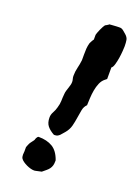

<svg xmlns="http://www.w3.org/2000/svg" viewBox="-126 -687 535 747"><g transform="rotate(20 141.5 -313.5)"><path d="M53.2 -52.2V-69.3Q53.2 -69.8 54.2 -72.3Q55.2 -74.7 56.4 -77.9Q57.6 -81.1 59.1 -84.2Q60.5 -87.4 61.5 -88.9Q62 -89.8 64 -92.5Q65.9 -95.2 68.4 -98.4Q70.8 -101.6 72.8 -104.2Q74.7 -106.9 75.2 -107.9Q75.2 -108.4 75.9 -110.8Q76.7 -113.3 78.1 -116.2Q79.6 -119.1 81.8 -121.6Q84 -124 86.4 -124Q120.6 -124 143.8 -110.1Q167 -96.2 179.2 -61V-57.6Q179.2 -46.4 177 -39.1Q174.8 -31.7 170.4 -25.6Q166 -19.5 159.2 -13.9Q152.3 -8.3 143.6 -1Q142.1 -0.5 138.2 0.2Q134.3 1 129.9 2Q125.5 2.9 121.3 3.9Q117.2 4.9 115.7 4.9H112.3Q106.4 4.9 98.4 2.7Q90.3 0.5 82 -3.4Q73.7 -7.3 66.7 -12.2Q59.6 -17.1 55.7 -22.9Q53.7 -25.9 53 -30Q52.2 -34.2 52.2 -38.1Q52.2 -42 52.7 -45.7Q53.2 -49.3 53.2 -52.2ZM99.6 -209.5Q99.6 -221.7 106 -232.9Q112.3 -244.1 115.7 -256.8Q118.2 -265.1 119.4 -272Q120.6 -278.8 120.8 -285.6Q121.1 -292.5 121.3 -299.8Q121.6 -307.1 122.6 -315.9Q123 -322.3 125 -328.9Q127 -335.4 129.2 -342Q131.3 -348.6 133.3 -355.5Q135.3 -362.3 135.3 -369.1Q135.3 -375.5 133.5 -381.3Q131.8 -387.2 131.8 -393.6Q131.8 -411.6 136 -428.2Q140.1 -444.8 142.1 -461.9V-485.8Q142.1 -498 142.8 -509.8Q143.6 -521.5 147 -533.7Q147.5 -534.7 148.9 -537.6Q150.4 -540.5 152.1 -543.7Q153.8 -546.9 155.5 -549.6Q157.2 -552.2 158.2 -553.2V-572.8Q158.2 -574.7 160.9 -581.8Q163.6 -588.9 167 -596.7Q170.4 -604.5 174.1 -611.1Q177.7 -617.7 179.2 -619.1Q180.2 -620.6 185.3 -623Q190.4 -625.5 191.9 -627L194.3 -629.4Q196.3 -629.9 201.9 -630.1Q207.5 -630.4 213.6 -630.9Q219.7 -631.3 225.1 -631.6Q230.5 -631.8 232.4 -631.8H238.3Q245.1 -631.8 252.4 -626Q259.8 -620.1 264.6 -615.7Q275.9 -606 277.8 -595.5Q279.8 -585 279.8 -569.3Q279.8 -564 278.8 -549.8Q277.8 -535.6 275.4 -520Q272.9 -504.4 269 -491.2Q265.1 -478 259.3 -474.6V-426.8Q257.8 -425.8 256.3 -424.3Q253.9 -421.9 252 -420.9Q240.7 -412.1 234.6 -397.7Q228.5 -383.3 225.6 -366.7Q222.7 -350.1 221.9 -333.5Q221.2 -316.9 220.7 -304.2Q210.4 -294.4 207.3 -279.1Q204.1 -263.7 201.7 -246.1Q199.2 -228.5 194.6 -210.4Q189.9 -192.4 176.8 -177.2Q172.9 -173.3 169.4 -168.7Q166 -164.1 162.1 -160.4Q158.2 -156.7 153.6 -154.3Q148.9 -151.9 142.6 -151.9H138.7Q120.1 -162.1 109.9 -174.8Q99.6 -187.5 99.6 -209.5Z"/></g></svg>

Font: IM FELL English
Style: Italic
Weight: 400
Italic angle: -18°
Designer: Igino Marini
Foundry: Igino Marini
Version: 3.00